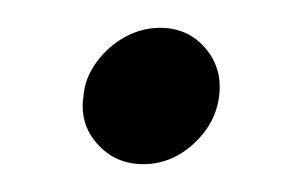

<svg xmlns="http://www.w3.org/2000/svg" viewBox="-20 -108 208 138"><path d="M83 10Q63 10 50 -4.5Q37 -19 40 -39Q41 -52 49.5 -63.5Q58 -75 70 -81.5Q82 -88 95 -88Q115 -88 127.5 -73.5Q140 -59 137.5 -39Q135 -19 119 -4.5Q103 10 83 10Z"/></svg>

Font: Orkney Light
Style: LightItalic
Weight: 300
Designer: Samuel Oakes and Alfredo Marco Pradil
Foundry: Alfredo Marco Pradil
Version: 1.0; ttfautohint (v1.5)